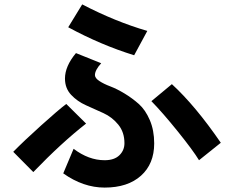

<svg xmlns="http://www.w3.org/2000/svg" viewBox="-20 -809 1040 870"><path d="M289.1 -685.5 352.5 -789.1Q502.9 -710.9 647.5 -668.9L587.9 -558.6Q436.5 -605.5 289.1 -685.5ZM266.6 -23.4 313.5 -134.8Q381.8 -83 454.1 -83Q498 -83 521 -105.5Q543.9 -127.9 543.9 -160.2Q543.9 -210 516.1 -244.1Q488.3 -278.3 448.7 -296.4Q409.2 -314.5 369.6 -332Q330.1 -349.6 302.2 -379.4Q274.4 -409.2 274.4 -453.1Q274.4 -508.8 324.2 -568.4L438.5 -522.5Q410.2 -491.2 410.2 -468.8Q410.2 -455.1 430.2 -441.9Q450.2 -428.7 480 -417.5Q509.8 -406.2 544.4 -385.3Q579.1 -364.3 608.9 -337.9Q638.7 -311.5 658.7 -265.1Q678.7 -218.8 678.7 -159.2Q678.7 -66.4 618.7 -12.7Q558.6 41 454.1 41Q357.4 41 266.6 -23.4ZM40 -121.1Q88.9 -170.9 167 -241.2Q245.1 -311.5 280.3 -337.9L370.1 -249Q258.8 -162.1 130.9 -29.3ZM666 -350.6 758.8 -427.7Q865.2 -330.1 980.5 -162.1L881.8 -83Q854.5 -127.9 785.6 -213.4Q716.8 -298.8 666 -350.6Z"/></svg>

Font: Gothic A1 ExtraBold
Style: Regular
Weight: 800
Designer: HanYang I&C Co.,Ltd.
Foundry: HanYang I&C Co.,Ltd.
Version: Version 2.50